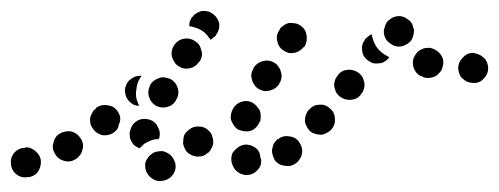

<svg xmlns="http://www.w3.org/2000/svg" viewBox="-38 -296 915 352"><path d="M283 2Q281 -4 278 -8Q275 -12 270 -15Q265 -18 260 -19Q255 -19 249 -18Q244 -17 239 -13Q235 -10 232 -5Q229 -1 228 5Q228 10 229 15Q232 26 242 32Q251 38 262 35H263Q274 32 280 23Q286 13 283 2ZM37 1Q37 -10 28 -18Q20 -26 9 -26L8 -25Q-3 -25 -11 -17Q-19 -8 -18 3Q-18 14 -10 22Q-1 30 10 29Q22 29 30 21Q37 12 37 1ZM394 16Q394 16 393 15Q390 11 388 6Q386 1 386 -4Q386 -10 388 -15Q391 -20 395 -23Q403 -31 414 -31Q426 -30 434 -22Q434 -22 434 -22Q435 -20 436 -19Q437 -17 438 -15Q439 -10 440 -5Q441 -3 441 -2Q441 4 439 9Q437 13 433 17Q425 25 413 25Q402 24 394 16ZM510 -36Q504 -45 492 -46Q481 -48 472 -41H471Q467 -37 464 -33Q462 -28 461 -23Q460 -17 462 -12Q463 -7 466 -2Q473 7 485 8Q496 10 505 3Q514 -4 516 -16Q517 -27 510 -36ZM113 -21Q115 -27 114 -32Q113 -38 110 -42Q107 -47 103 -50Q99 -53 93 -55Q88 -56 83 -55Q77 -54 73 -52L72 -51Q67 -49 64 -44Q61 -40 60 -34Q58 -29 59 -24Q60 -18 63 -14Q68 -4 80 -1Q91 2 100 -4H101Q105 -7 109 -12Q112 -16 113 -21ZM353 -35Q353 -41 351 -46Q350 -51 346 -55Q338 -64 327 -64Q316 -65 307 -57Q303 -54 300 -49Q298 -44 298 -38Q297 -33 299 -28Q301 -22 304 -18Q312 -10 323 -9Q335 -8 343 -16H344Q348 -20 350 -25Q353 -30 353 -35ZM201 -58Q204 -69 214 -75Q224 -80 235 -77Q246 -74 251 -64Q257 -54 254 -43L253 -42Q253 -42 253 -42Q253 -42 253 -41Q248 -41 244 -40H243Q234 -37 226 -32Q222 -28 218 -24Q213 -26 209 -29Q205 -32 203 -37Q200 -42 200 -47Q199 -52 201 -58ZM182 -83Q180 -89 177 -93Q170 -102 159 -103Q147 -105 138 -98V-97Q133 -94 131 -89Q128 -84 127 -79Q127 -74 128 -68Q130 -63 133 -59Q140 -50 151 -48Q163 -47 172 -54Q174 -56 175 -57Q177 -59 178 -61Q179 -63 179 -64Q180 -69 182 -73Q183 -78 182 -83ZM567 -97Q559 -105 548 -104Q536 -104 529 -95H528Q525 -91 523 -86Q521 -81 521 -75Q521 -70 524 -65Q526 -60 530 -56Q534 -52 539 -51Q544 -49 550 -49Q555 -49 560 -52Q565 -54 569 -58Q577 -67 576 -78Q576 -90 567 -97ZM388 -71Q390 -66 394 -62Q398 -58 403 -57Q414 -53 424 -57Q434 -62 438 -73H439Q440 -78 440 -84Q440 -89 438 -94Q435 -99 431 -103Q427 -107 422 -109Q412 -113 401 -108Q391 -103 387 -92Q385 -87 385 -81Q385 -76 388 -71ZM248 -102Q258 -97 269 -100Q280 -103 285 -113Q291 -123 288 -134Q285 -145 275 -151Q270 -153 264 -154Q259 -155 254 -153Q248 -151 244 -148Q240 -145 237 -140V-139Q232 -129 235 -119Q238 -108 248 -102ZM211 -156Q205 -154 201 -150H200Q192 -142 191 -131Q191 -119 198 -111Q202 -107 207 -104Q212 -102 217 -102Q215 -107 213 -112Q210 -122 212 -132Q213 -142 217 -150L218 -151Q219 -154 222 -157Q216 -157 211 -156ZM630 -144Q629 -149 627 -154Q624 -159 620 -162Q611 -169 599 -168Q588 -167 581 -158V-157Q577 -153 576 -148Q574 -143 575 -137Q576 -132 578 -127Q581 -122 585 -119Q594 -112 606 -113Q617 -114 624 -123V-124Q628 -128 629 -133Q631 -139 630 -144ZM424 -150Q425 -145 428 -141Q431 -136 436 -133Q446 -127 457 -130Q468 -133 474 -142V-143Q477 -147 478 -153Q479 -158 477 -164Q476 -169 473 -173Q470 -178 465 -181Q455 -187 444 -184Q433 -181 427 -172V-171Q424 -166 423 -161Q422 -156 424 -150ZM857 -171Q857 -176 855 -181Q853 -187 849 -190Q845 -194 840 -196Q835 -198 830 -199H829Q818 -199 810 -190Q802 -182 802 -171Q802 -166 804 -161Q806 -155 810 -152Q814 -148 819 -146Q824 -144 829 -144H830Q841 -143 849 -152Q857 -160 857 -171ZM760 -156Q765 -159 768 -163Q772 -167 773 -172Q777 -183 772 -193Q766 -203 755 -207Q750 -209 744 -208Q739 -208 734 -205Q729 -203 726 -199Q722 -194 720 -189Q717 -178 722 -168Q727 -158 738 -155L739 -154Q744 -153 749 -153Q755 -154 760 -156ZM277 -192Q279 -186 282 -182Q285 -177 289 -175Q299 -168 310 -171Q321 -173 327 -183H328Q331 -188 332 -193Q333 -199 331 -204Q330 -209 327 -214Q324 -218 319 -221Q310 -227 299 -225Q288 -223 281 -213Q278 -208 277 -203Q276 -197 277 -192ZM676 -191Q670 -194 664 -198Q656 -204 651 -212Q646 -221 644 -230Q644 -232 644 -233Q640 -232 637 -229Q634 -227 631 -224V-223Q624 -214 626 -203Q627 -192 637 -185Q641 -182 646 -180Q652 -179 657 -180Q662 -180 667 -183Q672 -186 675 -190V-191Q675 -191 676 -191Q676 -191 676 -191ZM481 -204Q485 -201 491 -199Q496 -198 501 -199Q507 -200 511 -203Q516 -206 519 -210H520Q526 -220 524 -231Q523 -242 513 -249Q509 -252 504 -253Q498 -254 493 -254Q487 -253 483 -250Q478 -247 475 -243V-242Q468 -233 470 -222Q472 -210 481 -204ZM698 -211Q703 -212 708 -215Q713 -218 716 -222Q719 -227 720 -232Q721 -237 721 -243H720Q719 -255 709 -261Q700 -268 689 -266Q683 -265 679 -262Q674 -259 671 -255Q668 -250 667 -245Q665 -240 666 -234Q668 -222 678 -216Q687 -209 698 -211ZM314 -265H315Q318 -270 323 -272Q327 -275 333 -276Q338 -276 344 -275Q349 -273 353 -270Q362 -263 364 -252Q365 -241 358 -232V-231Q356 -229 353 -227Q351 -225 348 -223Q347 -225 345 -227Q340 -235 332 -240Q324 -245 314 -247Q311 -248 309 -248Q309 -253 310 -257Q312 -261 314 -265Z"/></svg>

Font: FRB American Cursive Guidelines Dotted Ultra
Style: Bold Italic
Weight: 1000
Italic angle: -25°
Version: Version 2.0;Modular Font Editor K font №1